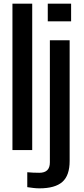

<svg xmlns="http://www.w3.org/2000/svg" viewBox="-20 -820 458 1049"><path d="M48 0V-800H156V0ZM241 -703.5V-800H368.5V-703.5ZM195.5 209Q180.5 209 162.5 207Q144.5 205 129 202.5V121Q141.5 122.5 161 123.2Q180.5 124 195 124Q252.5 124 252.5 67.5V-600H360.5V59.5Q360.5 139 320.5 174Q280.5 209 195.5 209Z"/></svg>

Font: Big Shoulders Stencil Display
Style: Bold
Weight: 700
Designer: Patric King
Foundry: XO Type Co
Version: Version 1.000